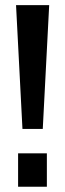

<svg xmlns="http://www.w3.org/2000/svg" viewBox="-20 -710 247 730"><path d="M41 -690.4H167L142.6 -219.7H65.4ZM48.8 -127H158.2V0H48.8Z"/></svg>

Font: Altinn-DIN Condensed
Style: DINCondensed-Bold
Weight: 700
Width: 3
Designer: Charles Nix
Foundry: Altinn
Version: Version 2.00